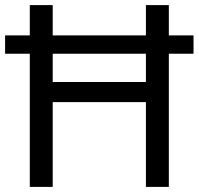

<svg xmlns="http://www.w3.org/2000/svg" viewBox="-20 -734 781 754"><path d="M97 0V-523H0V-595H97V-714H187V-595H553V-714H643V-595H740V-523H643V0H553V-333H187V0ZM187 -412H553V-523H187Z"/></svg>

Font: Noto Sans Cherokee
Style: Regular
Weight: 400
Designer: Monotype Design Team
Foundry: Monotype Imaging Inc.
Version: Version 2.001